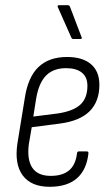

<svg xmlns="http://www.w3.org/2000/svg" viewBox="-20 -710 423 738"><path d="M171 8Q100 8 67.5 -35.5Q35 -79 47 -159L75 -331Q87 -413 127.5 -452Q168 -491 238 -491Q297 -491 329.5 -463.5Q362 -436 362 -384Q362 -320 324.5 -282.5Q287 -245 210 -235L102 -221L91 -157Q83 -97 104 -65.5Q125 -34 175 -34Q221 -34 246 -55.5Q271 -77 276 -121Q277 -128 283 -128H314Q320 -128 320 -121Q313 -57 275.5 -24.5Q238 8 171 8ZM108 -262 203 -274Q262 -283 289 -308Q316 -333 316 -380Q316 -414 294.5 -431Q273 -448 234 -448Q185 -448 157 -419.5Q129 -391 119 -331ZM262 -560Q256 -560 254 -566L202 -683Q201 -686 202 -688Q203 -690 206 -690H241Q247 -690 249 -684L294 -566Q296 -560 288 -560Z"/></svg>

Font: Sofia Sans Condensed Light
Style: Italic
Weight: 300
Italic angle: -9°
Version: Version 4.100